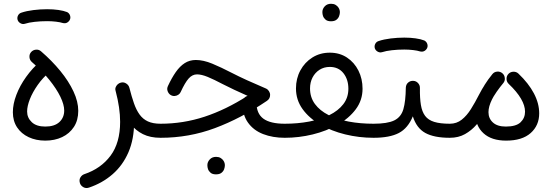

<svg xmlns="http://www.w3.org/2000/svg" viewBox="-20 -701 2900 997"><path d="M46.8 -118.2Q46.8 -72.9 68.7 -39.7Q90.6 -6.6 128.9 11.3Q167.1 29.2 215.1 29.2Q264.2 29.2 302.7 10.9Q341.3 -7.4 363.9 -42.1Q386.4 -76.7 386.4 -125.5Q386.4 -173.2 361.5 -226.3Q336.7 -279.5 293 -332.8Q249.4 -386 193.1 -434.5Q181.9 -444.5 166.7 -443.1Q151.4 -441.8 141.5 -430.6Q131.8 -419.4 133 -404.1Q134.2 -388.9 145.4 -379Q198.3 -333.4 235.8 -286.8Q273.3 -240.2 293.4 -198.9Q313.4 -157.7 313.4 -127.1Q313.4 -90.4 288.3 -67.1Q263.1 -43.8 215.1 -43.8Q168.9 -43.8 144.9 -66.7Q120.8 -89.5 120.8 -122.2Q120.8 -149.4 134.9 -185.6Q149.1 -221.8 175.6 -259.6Q202.1 -297.3 238.8 -328.5Q250.1 -338.4 251.5 -353.7Q252.9 -368.9 242.9 -380.1Q233.3 -391.4 218 -392.9Q202.7 -394.3 191.5 -384.4Q148.4 -347.5 115.7 -301.7Q82.9 -255.8 64.9 -208.3Q46.8 -160.8 46.8 -118.2ZM71.4 -598Q74.9 -586.7 86 -580.4Q97.2 -574 109 -577.5Q129.2 -584.2 160.1 -587.6Q191 -591.1 224.6 -591.1Q233.3 -591.1 240.2 -595.4Q247.1 -599.6 251.4 -606.8Q255.6 -614 255.6 -622.1Q255.6 -634.9 246.5 -644Q237.4 -653.1 224.6 -653.1Q189.6 -653.1 153.7 -648.7Q117.9 -644.3 91.6 -635.4Q79.4 -631.8 73.7 -620.8Q68 -609.8 71.4 -598ZM193.6 -622.1Q193.6 -609.4 202.7 -600.3Q211.9 -591.1 224.6 -591.1Q248.1 -591.1 270.3 -588.5Q292.5 -585.8 306.4 -581.4Q313 -579.7 319.5 -580.6Q325.9 -581.5 331.3 -585.3Q336.8 -589 340.6 -594.7Q347.9 -606 344.2 -618.9Q340.5 -631.9 328.6 -638.2Q310.3 -645.4 283.3 -649.3Q256.3 -653.1 224.6 -653.1Q211.9 -653.1 202.7 -644Q193.6 -634.9 193.6 -622.1Z M603.6 -270.5Q592.4 -266.4 584.5 -255Q576.5 -243.6 580.8 -227.2Q603.8 -140 603.8 -68.4Q603.8 40.6 554 107.5Q504.1 174.4 417.8 203.4Q405.5 207.5 397.7 220Q389.8 232.5 395 249.6Q398.9 262.6 412.2 270.6Q425.5 278.5 441.6 273.3Q512.2 249.6 565 203.4Q617.9 157.2 647.2 89.1Q676.5 20.9 676.5 -68.4Q676.5 -151.2 651.8 -245.4Q649.7 -254.6 642.6 -261.8Q635.6 -268.9 625.5 -271.9Q615.5 -274.8 603.6 -270.5ZM580.4 -228Q595.1 -178.3 613.5 -134.3Q631.9 -90.3 658.2 -56.9Q684.4 -23.4 722.3 -4.4Q760.2 14.5 813.5 14.5H814Q829.4 14.5 839.8 3.8Q850.3 -7 850.3 -22Q850.3 -37.4 839.8 -47.9Q829.4 -58.5 814 -58.5H813.5Q774.2 -58.5 748.1 -70.5Q722 -82.5 704.9 -106.2Q687.7 -129.9 675.6 -164.7Q663.4 -199.5 652 -244.7Q648.2 -259.1 635.3 -267.5Q622.4 -275.8 607.8 -272.1Q598.2 -269.8 590.7 -262.8Q583.3 -255.7 580.2 -246.6Q577.2 -237.5 580.4 -228Z M997 -389.5Q964.5 -389.5 939.1 -373.2Q913.8 -356.9 892.7 -326.6Q871.6 -296.3 852.2 -254.6Q845.6 -240.9 850.4 -227.8Q855.2 -214.6 865.6 -208Q876.1 -201.5 887.1 -202.5Q898.2 -203.5 906.7 -209.5Q915.2 -215.6 918.3 -223.4Q940.7 -272.2 959.7 -293.5Q978.7 -314.8 1003.2 -314.8Q1026.3 -314.8 1058.8 -301.5Q1091.2 -288.1 1137.1 -263.9Q1164.9 -249.5 1196.7 -234.7Q1228.5 -220 1265.5 -203.4Q1153 -131.3 1042.1 -94.9Q931.2 -58.5 814 -58.5Q798.8 -58.5 787.9 -47.7Q777 -36.9 777 -22Q777 -7.4 787.9 3.6Q798.8 14.5 814 14.5Q961.4 14.5 1096 -35.7Q1230.7 -85.9 1365.5 -176.9Q1382.6 -188 1382.6 -208Q1382.6 -218.5 1376.5 -228Q1370.3 -237.5 1360.5 -241.6Q1306.2 -264.6 1262.4 -284.6Q1218.6 -304.6 1183.3 -322.8Q1128.2 -351.4 1082.1 -370.5Q1036 -389.5 997 -389.5ZM1238.8 -168Q1238.8 -104.8 1267.6 -64.5Q1296.4 -24.1 1346.3 -4.8Q1396.1 14.5 1458.5 14.5H1459Q1474.4 14.5 1484.9 3.8Q1495.3 -7 1495.3 -22Q1495.3 -37.4 1484.9 -47.9Q1474.4 -58.5 1459 -58.5H1458.5Q1383.8 -58.5 1347.8 -84.7Q1311.8 -110.9 1311.8 -168Q1311.8 -183.5 1301.2 -193.9Q1290.7 -204.3 1275.3 -204.3Q1260.3 -204.3 1249.5 -193.9Q1238.8 -183.5 1238.8 -168ZM1056.8 156.6Q1056.8 167.4 1060.1 177.1Q1063.9 187.9 1073.6 196.1Q1083.3 204.4 1101.6 204.4Q1119.8 204.4 1129.8 196.5Q1139.8 188.7 1143.8 177.7Q1147.7 166.7 1147.7 157.2Q1147.7 144.7 1140.5 133.5Q1135 124.9 1125.4 119.2Q1115.7 113.5 1101.9 113.5Q1081.5 113.5 1069.2 126.9Q1056.8 140.2 1056.8 156.6Z M1422.5 -22Q1422.5 -7 1433.3 3.8Q1444 14.5 1459 14.5Q1532 14.5 1603.6 -2.9Q1675.3 -20.4 1733.9 -53.5Q1792.4 -86.6 1827.5 -133.7Q1862.6 -180.8 1862.6 -240.2Q1862.6 -291.7 1841.3 -334.3Q1819.9 -376.9 1781.7 -402.2Q1743.5 -427.5 1692.6 -427.5Q1642 -427.5 1602.2 -402.5Q1562.4 -377.5 1539.7 -335.4Q1516.9 -293.2 1516.9 -241.7Q1516.9 -182.1 1551.1 -134.6Q1585.3 -87.2 1643 -54Q1700.7 -20.7 1772.6 -3.1Q1844.4 14.5 1919.4 14.5H1919.9Q1935.4 14.5 1945.8 3.8Q1956.2 -7 1956.2 -22Q1956.2 -37.4 1945.8 -47.9Q1935.4 -58.5 1919.9 -58.5H1919.4Q1850.6 -58.5 1790.7 -69.7Q1730.9 -80.9 1685.8 -103.7Q1640.7 -126.5 1615.3 -161Q1589.9 -195.5 1589.9 -241.7Q1589.9 -273.4 1602.9 -298.6Q1616 -323.8 1639.3 -338.7Q1662.6 -353.5 1692.6 -353.5Q1737.5 -353.5 1763.3 -321Q1789 -288.5 1789 -240.2Q1789 -194.3 1762.7 -160.1Q1736.3 -125.9 1690.5 -103.4Q1644.7 -80.9 1585.1 -69.7Q1525.6 -58.5 1459 -58.5Q1444 -58.5 1433.3 -47.9Q1422.5 -37.4 1422.5 -22ZM1654 -638.3Q1654 -627.6 1657.3 -617.8Q1661.1 -607.1 1670.8 -598.8Q1680.5 -590.5 1698.7 -590.5Q1716.9 -590.5 1727 -598.4Q1737 -606.3 1740.9 -617.2Q1744.9 -628.2 1744.9 -637.7Q1744.9 -650.2 1737.7 -661.4Q1732.2 -670 1722.5 -675.7Q1712.9 -681.4 1699.1 -681.4Q1678.6 -681.4 1666.3 -668.1Q1654 -654.7 1654 -638.3Z M1882.9 -22Q1882.9 -7 1894 3.8Q1905 14.5 1919.9 14.5Q2003.5 14.5 2051.1 -10.4Q2098.6 -35.3 2123.7 -96.9Q2142.9 -35.8 2188.5 -10.6Q2234.2 14.5 2315.4 14.5H2315.9Q2331.4 14.5 2341.8 3.8Q2352.2 -7 2352.2 -22Q2352.2 -37.4 2341.8 -47.9Q2331.4 -58.5 2315.9 -58.5H2315.4Q2265.7 -58.5 2234.7 -68.1Q2203.8 -77.6 2187.6 -99.2Q2171.4 -120.7 2165.6 -156Q2159.8 -191.3 2160.5 -242.7Q2161.4 -257.4 2151.5 -268.8Q2141.6 -280.2 2126.8 -281.2Q2111.1 -282.1 2099.7 -272.5Q2088.2 -262.9 2087.3 -246Q2086.5 -175 2074.6 -134Q2062.7 -93 2027.2 -75.7Q1991.6 -58.5 1919.9 -58.5Q1905 -58.5 1894 -47.9Q1882.9 -37.4 1882.9 -22ZM1926.3 -450.5Q1929.9 -439.3 1941 -432.9Q1952.1 -426.6 1964 -430.1Q1984.2 -436.7 2015.1 -440.2Q2046 -443.7 2079.6 -443.7Q2088.3 -443.7 2095.2 -447.9Q2102.1 -452.1 2106.4 -459.3Q2110.6 -466.5 2110.6 -474.7Q2110.6 -487.4 2101.5 -496.6Q2092.3 -505.7 2079.6 -505.7Q2044.6 -505.7 2008.7 -501.3Q1972.9 -496.9 1946.6 -488Q1934.4 -484.4 1928.7 -473.4Q1923 -462.3 1926.3 -450.5ZM2048.6 -474.7Q2048.6 -461.9 2057.7 -452.8Q2066.8 -443.7 2079.6 -443.7Q2103.1 -443.7 2125.3 -441Q2147.5 -438.4 2161.4 -433.9Q2168 -432.2 2174.4 -433.1Q2180.8 -434.1 2186.3 -437.8Q2191.8 -441.5 2195.6 -447.2Q2202.9 -458.5 2199.2 -471.5Q2195.4 -484.4 2183.5 -490.7Q2165.3 -498 2138.3 -501.8Q2111.3 -505.7 2079.6 -505.7Q2066.8 -505.7 2057.7 -496.6Q2048.6 -487.4 2048.6 -474.7Z M2279.4 -22Q2279.4 -7 2290.2 3.8Q2301 14.5 2315.9 14.5Q2360.6 14.5 2394.7 -4.7Q2428.8 -23.9 2454.3 -53.6Q2479.9 -83.3 2498.4 -116Q2517 -148.7 2530.2 -176.1Q2541.3 -199.2 2559.3 -224.9Q2577.4 -250.5 2593 -269Q2602.9 -280.2 2601.3 -295.7Q2599.7 -311.2 2588.3 -320.6Q2576.9 -330.4 2561.7 -328.9Q2546.4 -327.4 2536.7 -316Q2519.5 -295 2500.8 -266.5Q2482.1 -238 2466.8 -208.1Q2446.9 -168.9 2425.5 -134.8Q2404.2 -100.6 2377.7 -79.6Q2351.3 -58.5 2315.9 -58.5Q2301 -58.5 2290.2 -47.9Q2279.4 -37.4 2279.4 -22ZM2449 -108.5Q2449 -47.2 2490.7 -9Q2532.4 29.2 2608.2 29.2Q2691.5 29.2 2735.7 -10.2Q2779.9 -49.6 2779.9 -112.3Q2779.9 -163.9 2752.4 -216.2Q2724.9 -268.4 2672.1 -318.7Q2661.3 -329 2645.9 -328.6Q2630.5 -328.1 2620.2 -317.3Q2609.9 -306.4 2610.3 -291Q2610.7 -275.6 2621.6 -265.3Q2664.2 -224.9 2685.3 -188.6Q2706.4 -152.3 2706.4 -121.1Q2706.4 -88.3 2683.2 -66Q2660 -43.8 2606.5 -43.8Q2562.7 -43.8 2539.6 -64.9Q2516.5 -85.9 2516.5 -118.6Q2516.5 -147.8 2535 -185.1Q2553.5 -222.5 2592.6 -268.6Q2602.2 -280.2 2601.2 -295.4Q2600.2 -310.6 2589 -320.3Q2577.8 -330.2 2562.1 -329.2Q2546.4 -328.1 2537 -316.3Q2490.6 -259.6 2469.8 -208.3Q2449 -156.9 2449 -108.5Z"/></svg>

Font: Mikhak VF
Style: Regular
Weight: 100
Designer: Amin Abedi
Version: Version 3.001